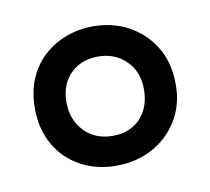

<svg xmlns="http://www.w3.org/2000/svg" viewBox="-44 -718 398 364"><g transform="rotate(-10 155.0 -536.0)"><path d="M154 -402Q115 -402 84.5 -419Q54 -436 37 -466Q20 -496 20 -536Q20 -567 30.5 -592Q41 -617 59.5 -634Q78 -651 102.5 -660.5Q127 -670 155 -670Q194 -670 224.5 -653Q255 -636 273 -606Q291 -576 291 -534Q291 -495 272.5 -465Q254 -435 223 -418.5Q192 -402 154 -402ZM157 -459Q190 -459 210 -480Q230 -501 230 -536Q230 -570 208.5 -591Q187 -612 155 -612Q122 -612 101.5 -591.5Q81 -571 81 -537Q81 -503 102 -481Q123 -459 157 -459Z"/></g></svg>

Font: Bricolage Grotesque 48pt Condensed ExtraBold Light
Style: Regular
Weight: 300
Version: Version 1.000;gftools[0.9.30]